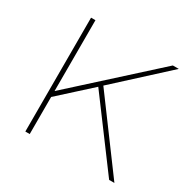

<svg xmlns="http://www.w3.org/2000/svg" viewBox="-123 -639 754 758"><g transform="rotate(30 254.0 -259.5)"><path d="M466 0 245 -297 104 -169V0H84V-519H104V-196L458 -517H485L260 -311L490 0Z"/></g></svg>

Font: Raleway Thin Thin
Style: Regular
Weight: 250
Version: Version 4.026